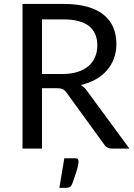

<svg xmlns="http://www.w3.org/2000/svg" viewBox="-20 -736 666 951"><path d="M290 -369.5Q332 -369.5 364.2 -379.8Q396.5 -390 418.2 -408.8Q440 -427.5 451 -453.5Q462 -479.5 462 -511Q462 -575 420 -607.5Q378 -640 294 -640H188V-369.5ZM621 0H535Q508.5 0 496 -20.5L310 -276.5Q301.5 -288.5 291.8 -293.8Q282 -299 261.5 -299H188V0H91.5V-716.5H294Q362 -716.5 411.5 -702.8Q461 -689 493.2 -663Q525.5 -637 541 -600.2Q556.5 -563.5 556.5 -518Q556.5 -480 544.5 -447Q532.5 -414 509.8 -387.8Q487 -361.5 454.2 -343Q421.5 -324.5 380 -315Q398.5 -304.5 412 -284.5ZM352 48Q363.5 48 366.2 53.2Q369 58.5 369 64.5Q369 69 367.8 77.5Q366.5 86 362.8 99.2Q359 112.5 352.8 131.5Q346.5 150.5 337 176.5Q332 187.5 324.8 191Q317.5 194.5 305 194.5H274L298.5 48Z"/></svg>

Font: Lato 2
Style: Regular
Weight: 400
Designer: Lukasz Dziedzic with Adam Twardoch and Botio Nikoltchev
Foundry: tyPoland Lukasz Dziedzic
Version: Version 2.015; 2015-08-06; http://www.latofonts.com/